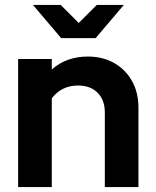

<svg xmlns="http://www.w3.org/2000/svg" viewBox="-20 -761 633 781"><path d="M53.7 0V-521H190.7V-478.5Q250.4 -531 337.2 -531Q397.8 -531 444.2 -504.7Q490.5 -478.5 516.8 -431.7Q543.1 -384.9 543.1 -323.4V0H406.4V-303.4Q406.4 -354 377.2 -383.5Q348 -413.1 297.9 -413.1Q262.9 -413.1 236.1 -399.5Q209.4 -386 190.7 -361.1V0ZM226.9 -740.9 300.3 -667.6 373.7 -740.9H483.7L368.9 -605.9H228.8L114.1 -740.9Z"/></svg>

Font: Red Hat Display VF
Style: Regular
Weight: 300
Designer: Pentagram, MCKL
Foundry: Pentagram, MCKL
Version: Version 1.023